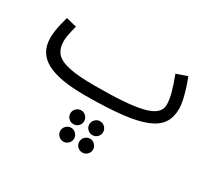

<svg xmlns="http://www.w3.org/2000/svg" viewBox="-146 -629 1285 1192"><g transform="rotate(30 496.5 -33.0)"><path d="M390 21 416 -61Q533 -61 617.5 -67Q702 -73 756.5 -86.5Q811 -100 837.5 -123.5Q864 -147 864 -181Q864 -219 850 -269Q836 -319 814 -376L891 -403Q904 -371 915.5 -334.5Q927 -298 935 -262.5Q943 -227 943 -197Q943 -138 916 -96.5Q889 -55 826 -29Q763 -3 656.5 9Q550 21 390 21ZM390 21Q301 21 233.5 9.5Q166 -2 121 -26Q76 -50 53 -88.5Q30 -127 30 -182Q30 -207 34 -233.5Q38 -260 44.5 -287Q51 -314 58 -339L133 -320Q129 -305 124 -284.5Q119 -264 115.5 -243Q112 -222 112 -205Q112 -153 138.5 -121.5Q165 -90 231 -75.5Q297 -61 416 -61L436 -11ZM558 337Q537 337 522.5 322.5Q508 308 508 288Q508 268 522.5 253Q537 238 558 238Q578 238 592.5 253Q607 268 607 288Q607 308 592.5 322.5Q578 337 558 337ZM422 337Q401 337 386.5 322.5Q372 308 372 288Q372 268 386.5 253Q401 238 422 238Q442 238 456.5 253Q471 268 471 288Q471 308 456.5 322.5Q442 337 422 337ZM558 212Q537 212 522.5 197.5Q508 183 508 163Q508 143 522.5 128Q537 113 558 113Q578 113 592.5 128Q607 143 607 163Q607 183 592.5 197.5Q578 212 558 212ZM422 212Q401 212 386.5 197.5Q372 183 372 163Q372 143 386.5 128Q401 113 422 113Q442 113 456.5 128Q471 143 471 163Q471 183 456.5 197.5Q442 212 422 212Z"/></g></svg>

Font: Farlight84_Sys_V01
Style: Regular
Weight: 400
Designer: Ryoko NISHIZUKA  (kana, bopomofo & ideographs); Paul D. Hunt (Latin, Greek & Cyrillic); Sandoll Communications , Soo-you
Foundry: Adobe
Version: Version 2.004;October 29, 2024;FontCreator 14.0.0.2814 64-bi